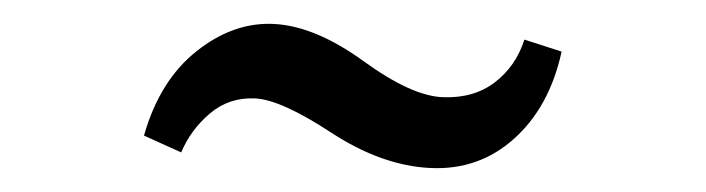

<svg xmlns="http://www.w3.org/2000/svg" viewBox="-20 -368 588 160"><path d="M131 -241 100 -255Q113 -301 144 -325.5Q175 -350 209 -348Q243 -346 283 -317Q323 -288 349 -287Q375 -286 392.5 -299.5Q410 -313 417 -335L448 -325Q438 -279 408.5 -252.5Q379 -226 338.5 -228Q298 -230 256 -257.5Q214 -285 192.5 -286Q171 -287 155 -273.5Q139 -260 131 -241Z"/></svg>

Font: Karma
Style: Regular
Weight: 400
Designer: Joana Correia
Foundry: Indian Type Foundry
Version: Version 1.202;PS 1.0;hotconv 1.0.78;makeotf.lib2.5.61930; tt